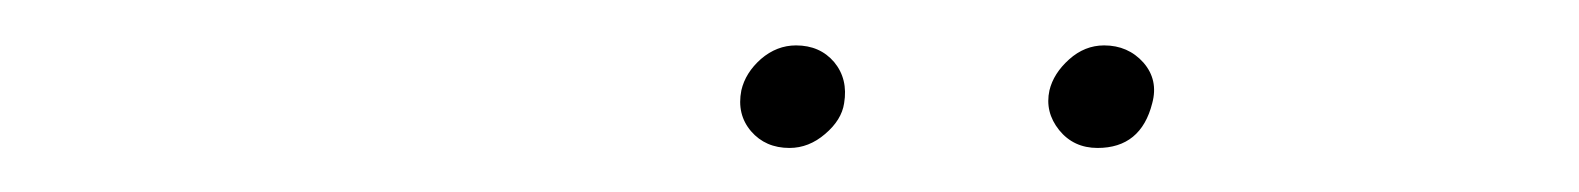

<svg xmlns="http://www.w3.org/2000/svg" viewBox="-20 -736 699 85"><path d="M465.9 -670.5Q455.3 -670.5 448.9 -678.4Q442.5 -686.4 444.6 -696Q446.4 -703.5 453.3 -709.7Q460.2 -715.9 468.8 -715.9Q479.4 -715.9 486.2 -708.3Q492.9 -700.6 490.1 -690.3Q485.1 -670.5 465.9 -670.5ZM329.5 -670.5Q318.9 -670.5 312.5 -677.9Q306.1 -685.4 308.2 -696Q310 -703.8 316.9 -709.9Q323.9 -715.9 332.4 -715.9Q343 -715.9 349.3 -708.5Q355.5 -701 353.7 -690.3Q352.6 -682.9 345.3 -676.7Q338.1 -670.5 329.5 -670.5Z"/></svg>

Font: Inter UI Thin
Style: Italic
Weight: 100
Italic angle: -9.39999°
Designer: Rasmus Andersson
Foundry: rsms
Version: 3.2;8d6f07862